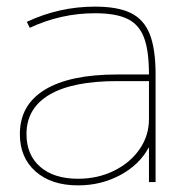

<svg xmlns="http://www.w3.org/2000/svg" viewBox="-20 -550 569 580"><path d="M40 -145Q40 -233 115.5 -279Q191 -325 334 -325H430Q430 -397 415 -436.5Q400 -476 365 -493Q330 -510 267 -510Q164 -510 70 -466L61 -484Q159 -530 267 -530Q336 -530 375.5 -510.5Q415 -491 432.5 -446.5Q450 -402 450 -325V0H430V-104H429Q401 -52 343 -21Q285 10 216 10Q135 10 87.5 -32Q40 -74 40 -145ZM216 -10Q275 -10 324 -34Q373 -58 401.5 -99Q430 -140 430 -190V-305H334Q199 -305 129.5 -264Q60 -223 60 -145Q60 -82 101.5 -46Q143 -10 216 -10Z"/></svg>

Font: Enso Thin
Style: Regular
Weight: 100
Designer: Coji Morishita
Foundry: UNDERFOREST DESIGN
Version: Version 1.000